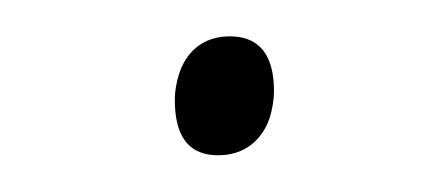

<svg xmlns="http://www.w3.org/2000/svg" viewBox="-20 -68 238 104"><path d="M74.7 -14.2C74.7 -2 77.1 16.1 98.1 16.1C117.2 16.1 124 2 126 -3.9C127.4 -8.3 128.4 -13.7 128.4 -18.6C128.4 -30.8 125.5 -48.3 104.5 -48.3C85.4 -48.3 79.1 -34.2 77.1 -28.3C75.7 -23.9 74.7 -19 74.7 -14.2Z"/></svg>

Font: WireWyrm
Style: Light
Weight: 200
Version: Version 001.000